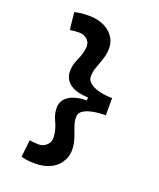

<svg xmlns="http://www.w3.org/2000/svg" viewBox="-162 -893 909 1096"><g transform="rotate(20 293.0 -345.0)"><path d="M187.5 104.5Q157.2 104.5 137 101.8Q116.7 99.1 99.6 94.7L111.3 -9.8Q126.5 -7.8 140.6 -6.3Q154.8 -4.9 166.5 -4.9Q198.2 -4.9 219.2 -28.8Q240.2 -52.7 231.4 -97.2Q225.1 -131.8 208.7 -165.8Q192.4 -199.7 192.4 -238.3Q192.4 -282.7 231.4 -308.6Q270.5 -334.5 339.8 -335.4V-354Q270.5 -355 231.4 -382.6Q192.4 -410.2 192.4 -460Q192.4 -497.1 208.3 -531.2Q224.1 -565.4 231.4 -601.1Q240.2 -641.6 219.2 -663.1Q198.2 -684.6 166.5 -684.6Q154.8 -684.6 140.6 -683.3Q126.5 -682.1 111.3 -679.7L99.6 -784.2Q116.7 -788.6 137 -791.3Q157.2 -793.9 187.5 -793.9Q240.7 -793.9 282 -773.7Q323.2 -753.4 343.8 -715.1Q364.3 -676.8 354.5 -622.1Q350.1 -597.2 340.6 -573Q331.1 -548.8 322.8 -523.9Q314.5 -499 314.5 -471.7Q314.5 -447.3 336.9 -430.7Q359.4 -414.1 395.3 -405.5Q431.2 -397 470.7 -397V-292.5Q430.2 -292.5 394.5 -285.9Q358.9 -279.3 336.7 -264.9Q314.5 -250.5 314.5 -226.6Q314.5 -200.2 322.8 -175.3Q331.1 -150.4 340.6 -126Q350.1 -101.6 354.5 -76.2Q364.3 -19.5 343.8 21Q323.2 61.5 282 83Q240.7 104.5 187.5 104.5Z"/></g></svg>

Font: Cascadia Mono NF SemiBold
Style: Regular
Weight: 600
Monospace: yes
Designer: Aaron Bell
Foundry: Saja Typeworks
Version: Version 2404.023; ttfautohint (v1.8.4)